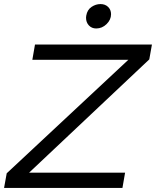

<svg xmlns="http://www.w3.org/2000/svg" viewBox="-53 -924 767 944"><path d="M681 -632 694 -705H119L106 -630H578L-20 -72L-33 0H549L562 -75H90ZM371 -847 370 -837Q370 -814 384 -799Q398 -784 420 -784Q449 -784 471 -805.5Q493 -827 493 -854Q493 -876 478.5 -890Q464 -904 441 -904Q418 -904 397 -890Q376 -876 371 -847Z"/></svg>

Font: Geom Light
Style: Italic
Weight: 300
Italic angle: -10°
Version: Version 1.102